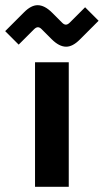

<svg xmlns="http://www.w3.org/2000/svg" viewBox="-60 -720 400 740"><path d="M75 0V-480H205V0ZM-40 -600 33 -673Q60 -700 85 -700Q112 -700 141 -671L180 -632Q187 -625 194 -625Q201 -625 209 -633L268 -692L320 -640L247 -567Q220 -540 195 -540Q168 -540 139 -569L100 -608Q93 -615 86 -615Q79 -615 71 -607L12 -548Z"/></svg>

Font: Xolonium
Style: Regular
Weight: 400
Designer: Severin Meyer
Version: Version 4.2